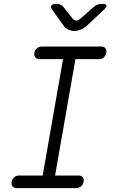

<svg xmlns="http://www.w3.org/2000/svg" viewBox="-20 -970 640 990"><path d="M264 -65H385Q399 -65 406.5 -56Q414 -47 411 -32Q408 -18 397.5 -9Q387 0 373 0H67Q52 0 44.5 -9Q37 -18 40 -32Q43 -47 53.5 -56Q64 -65 78 -65H200L305 -665H184Q170 -665 162.5 -674Q155 -683 157 -698Q160 -712 170.5 -721Q181 -730 196 -730H502Q516 -730 523.5 -721Q531 -712 528 -698Q525 -683 515 -674Q505 -665 491 -665H369ZM273 -950Q284 -950 293 -945.5Q302 -941 308 -933L352 -877Q361 -864 372.5 -864Q384 -864 398 -877L463 -934Q472 -942 482.5 -946Q493 -950 505 -950Q527 -950 529 -942Q531 -934 513 -917L425 -835Q411 -823 393.5 -816.5Q376 -810 363 -810Q350 -810 335 -816.5Q320 -823 310 -835L252 -916Q239 -933 244.5 -941.5Q250 -950 273 -950Z"/></svg>

Font: Maple Mono NL ExtraLight
Style: Italic
Weight: 275
Italic angle: -10°
Monospace: yes
Designer: subframe7536
Version: Version 7.000